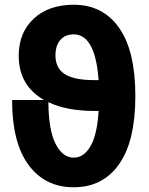

<svg xmlns="http://www.w3.org/2000/svg" viewBox="-20 -770 627 810"><path d="M396 -432Q382 -625 291 -625Q255 -625 234.5 -601.5Q214 -578 214 -536Q214 -483 253 -457.5Q292 -432 378 -432ZM166 -348Q59 -409 59 -535Q59 -632 122 -691Q185 -750 291 -750Q414 -750 482.5 -652.5Q551 -555 551 -365Q551 -175 482.5 -77.5Q414 20 291 20Q170 20 100.5 -74Q31 -168 31 -348ZM184 -339Q185 -221 214.5 -163Q244 -105 291 -105Q334 -105 362 -153.5Q390 -202 396 -302H378Q261 -302 184 -339Z"/></svg>

Font: M PLUS 1p ExtraBold
Style: Regular
Weight: 800
Version: Version 1.062